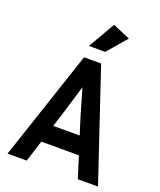

<svg xmlns="http://www.w3.org/2000/svg" viewBox="-164 -1019 930 1119"><g transform="rotate(20 300.5 -459.0)"><path d="M456 0 414 -133H181L139 0H20L247 -680H353L581 0ZM246 -341 215 -243H379L348 -341L298 -513ZM352 -752H251L347 -918L455 -872Z"/></g></svg>

Font: Inria Sans
Style: Bold
Weight: 700
Designer: Black Foundry Team
Foundry: Black Foundry
Version: Version 1.2; ttfautohint (v1.8.3)